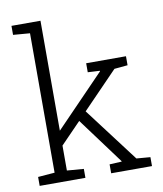

<svg xmlns="http://www.w3.org/2000/svg" viewBox="-85 -831 763 900"><g transform="rotate(-10 296.5 -381.0)"><path d="M303.7 -306.6 499.5 -47.9 565.4 -42.5V0H371.1V-42.5L429.2 -45.4L428.7 -47.9L266.1 -267.6L168.9 -167.5V-48.8L248.5 -42.5V0H30.8V-42.5L110.4 -48.8V-712.4L30.8 -718.8V-761.7H168.9V-238.3L402.3 -479.5L402.8 -482.4L345.2 -485.4V-528.3H534.7V-485.4L471.2 -479.5Z"/></g></svg>

Font: Battambang Light
Style: Regular
Weight: 300
Designer: Danh Hong
Version: Version 8.002; ttfautohint (v1.8.3)